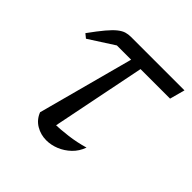

<svg xmlns="http://www.w3.org/2000/svg" viewBox="-139 -593 707 707"><g transform="rotate(45 215.0 -239.0)"><path d="M181 -31 169 -58Q209 -59 247.5 -64Q286 -69 324 -80Q314 -52 294 -33Q274 -14 249.5 -4Q225 6 200 6Q171 6 146.5 -8.5Q122 -23 111 -51L227 -484H272ZM39 -362 23 -375Q49 -411 67.5 -433Q86 -455 100 -466Q114 -477 126 -480.5Q138 -484 151 -484H430L414 -425H137Z"/></g></svg>

Font: Piazzolla 24pt
Style: Italic
Weight: 400
Italic angle: -11.3°
Designer: Juan Pablo del Peral
Foundry: Huerta Tipografica
Version: Version 2.005